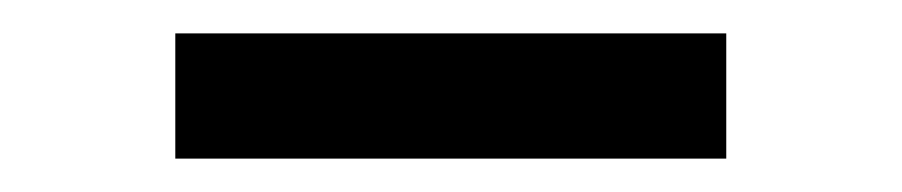

<svg xmlns="http://www.w3.org/2000/svg" viewBox="-20 -680 540 115"><path d="M85 -585V-660H415V-585Z"/></svg>

Font: Xolonium
Style: Regular
Weight: 400
Designer: Severin Meyer
Version: Version 4.2